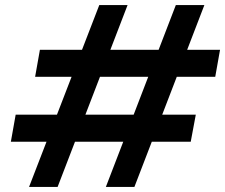

<svg xmlns="http://www.w3.org/2000/svg" viewBox="-20 -740 891 760"><path d="M399 0 676 -720H789L512 0ZM95 0 373 -720H485L208 0ZM23 -179 42 -286H755L735 -179ZM119 -436 138 -543H851L832 -436Z"/></svg>

Font: DM Sans SemiBold
Style: Italic
Weight: 600
Italic angle: -10°
Designer: Colophon Foundry, Jonny Pinhorn
Foundry: Colophon Foundry
Version: Version 4.004;gftools[0.9.30]